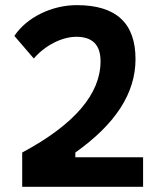

<svg xmlns="http://www.w3.org/2000/svg" viewBox="-20 -723 626 743"><path d="M65.9 0H533.7V-114.3H271.5V-132.8C428.2 -243.7 504.4 -363.3 504.4 -494.1C504.4 -633.8 429.2 -703.1 277.3 -703.1C180.2 -703.1 83.5 -655.8 35.6 -584L110.8 -496.6C154.3 -547.4 219.7 -580.6 275.4 -580.6C338.4 -580.6 369.1 -548.8 369.1 -485.8C369.1 -360.4 269.5 -241.7 65.9 -132.8Z"/></svg>

Font: CaskaydiaCove Nerd Font
Style: Bold
Weight: 700
Designer: Aaron Bell
Foundry: Saja Typeworks
Version: Version 2111.1;Nerd Fonts 2.3.0